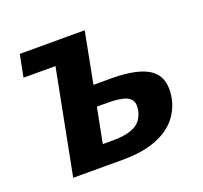

<svg xmlns="http://www.w3.org/2000/svg" viewBox="-98 -640 796 753"><g transform="rotate(-20 300.0 -264.0)"><path d="M357.4 -315.4Q459 -315.4 509 -287.6Q559.1 -259.8 559.1 -198.2Q559.1 -141.6 528.6 -95.2Q498 -48.8 438.7 -24.4Q379.4 0 296.4 0H85.9L170.4 -435.5H37.1L55.2 -528.3H326.2L285.2 -315.4ZM240.2 -84.5H283.2Q330.6 -84.5 360.6 -95.7Q390.6 -106.9 404.1 -130.4Q417.5 -153.8 417.5 -179.2Q417.5 -206.5 393.1 -218.5Q368.7 -230.5 312 -230.5H268.6Z"/></g></svg>

Font: Liberation Mono
Style: Bold Italic
Weight: 700
Italic angle: -12°
Monospace: yes
Designer: Steve Matteson
Foundry: Ascender Corporation
Version: Version 2.1.5